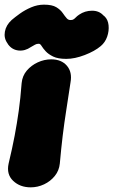

<svg xmlns="http://www.w3.org/2000/svg" viewBox="-50 -780 487 825"><path d="M82 25Q36 25 6.5 -3Q-23 -31 -13 -77Q3 -144 13 -197Q23 -250 30.5 -303.5Q38 -357 43 -423Q46 -454 65 -476.5Q84 -499 112 -512Q140 -525 170 -525Q214 -525 237.5 -497.5Q261 -470 253 -426Q243 -359 234.5 -305Q226 -251 219.5 -197.5Q213 -144 207 -77Q204 -47 185.5 -24Q167 -1 139.5 12Q112 25 82 25ZM-18 -594Q-34 -616 -29 -644Q-24 -672 0 -694Q14 -706 35.5 -721.5Q57 -737 84 -748.5Q111 -760 139 -760Q174 -760 192 -749Q210 -738 219.5 -724Q229 -710 237.5 -700.5Q246 -691 262 -695Q268 -697 274.5 -704Q281 -711 290 -717Q315 -734 345.5 -734Q376 -734 394 -714L399 -710Q414 -696 416.5 -671.5Q419 -647 410.5 -622.5Q402 -598 383 -582Q357 -560 314 -543.5Q271 -527 235 -527Q199 -527 178.5 -537Q158 -547 146.5 -559.5Q135 -572 129 -582Q123 -592 117 -592Q107 -592 100.5 -588Q94 -584 83 -578Q57 -560 29.5 -563Q2 -566 -15 -589Z"/></svg>

Font: Winky Sans Black
Style: Italic
Weight: 900
Italic angle: -8.97852°
Designer: Simon Atzbach
Foundry: typofactur
Version: Version 1.205